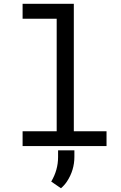

<svg xmlns="http://www.w3.org/2000/svg" viewBox="-20 -770 640 1012"><path d="M99.1 -750H369.1V-78.1H541.5V0H99.1V-78.1H278.8V-671.4H99.1ZM286.1 58.1V22.5H372.1V56.6Q372.1 127 333 186.5Q319.3 207 301.3 222.2L250 187Q286.1 126.5 286.1 58.1Z"/></svg>

Font: RobotoMono-Regular
Style: Regular
Weight: 400
Designer: Google
Version: Version 2.000985; 2015; ttfautohint (v1.3)